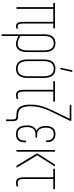

<svg xmlns="http://www.w3.org/2000/svg" viewBox="715 -1450 920 2390"><g transform="rotate(90 1175.0 -255.0)"><path d="M304 6Q279 6 265.5 -14Q252 -34 252 -84V-458H90V-4Q90 0 86 0H72Q69 0 69 -4V-458H20Q16 -458 16 -462V-475Q16 -479 20 -479H329Q333 -479 333 -475V-462Q333 -458 329 -458H273V-84Q273 -46 281 -30.5Q289 -15 307 -15Q313 -15 320 -15.5Q327 -16 333 -19Q337 -21 337 -18V-4Q337 0 335 1Q329 3 321 4.5Q313 6 304 6Z M410 185Q407 185 407 181V-351Q407 -416 435.5 -450.5Q464 -485 517 -485Q571 -485 599.5 -450.5Q628 -416 628 -351V-136Q628 -65 602 -29.5Q576 6 529 6Q500 6 473 -4.5Q446 -15 418 -31V-53Q445 -38 472.5 -26.5Q500 -15 528 -15Q565 -15 586 -45.5Q607 -76 607 -134V-350Q607 -405 584.5 -434.5Q562 -464 517 -464Q473 -464 450.5 -434.5Q428 -405 428 -350V181Q428 185 424 185Z M835 6Q779 6 749.5 -30Q720 -66 720 -135V-343Q720 -413 749.5 -449Q779 -485 835 -485Q892 -485 921 -449.5Q950 -414 950 -343V-135Q950 -66 920.5 -30Q891 6 835 6ZM835 -15Q882 -15 905.5 -45.5Q929 -76 929 -136V-342Q929 -403 905.5 -433.5Q882 -464 835 -464Q788 -464 764.5 -433.5Q741 -403 741 -342V-136Q741 -76 764.5 -45.5Q788 -15 835 -15ZM826 -546Q823 -546 824 -551L854 -691Q855 -695 858 -695H872Q876 -695 875 -690L843 -549Q842 -546 839 -546Z M1164 6Q1142 6 1127 -3.5Q1112 -13 1105 -33.5Q1098 -54 1098 -88V-458H994Q991 -458 991 -462V-475Q991 -479 994 -479H1242Q1246 -479 1246 -475V-462Q1246 -458 1242 -458H1119V-89Q1119 -46 1131 -30.5Q1143 -15 1167 -15Q1178 -15 1189 -17Q1200 -19 1210 -23Q1213 -25 1213 -21V-6Q1213 -4 1210 -2Q1202 1 1190 3.5Q1178 6 1164 6Z M1471 130Q1467 130 1467 126V58Q1467 18 1455.5 9Q1444 0 1409 0H1400Q1340 0 1311 -42Q1282 -84 1282 -172Q1282 -240 1297 -297.5Q1312 -355 1336 -407.5Q1360 -460 1385 -512L1459 -663H1288Q1285 -663 1285 -666V-679Q1285 -683 1288 -683H1480Q1484 -683 1484 -679V-670Q1484 -668 1484 -667.5Q1484 -667 1483 -665L1404 -503Q1379 -453 1355.5 -402Q1332 -351 1317.5 -295Q1303 -239 1303 -173Q1303 -93 1328 -57Q1353 -21 1411 -21Q1440 -21 1456.5 -16.5Q1473 -12 1480.5 3.5Q1488 19 1488 53V126Q1488 130 1485 130Z M1649 6Q1593 6 1567 -29.5Q1541 -65 1541 -133Q1541 -184 1561 -212.5Q1581 -241 1607 -248V-249Q1579 -262 1563.5 -291Q1548 -320 1548 -369Q1548 -425 1574 -455Q1600 -485 1650 -485Q1701 -485 1726 -455Q1751 -425 1749 -372Q1749 -369 1745 -369H1731Q1728 -369 1728 -372Q1730 -464 1651 -464Q1610 -464 1589.5 -440Q1569 -416 1569 -367Q1569 -318 1589 -287.5Q1609 -257 1649 -257H1690Q1693 -257 1693 -254V-240Q1693 -237 1690 -237H1649Q1606 -237 1584 -210.5Q1562 -184 1562 -132Q1562 -74 1582.5 -44.5Q1603 -15 1650 -15Q1693 -15 1712.5 -39Q1732 -63 1731 -116Q1731 -119 1735 -119H1748Q1752 -119 1752 -116Q1753 -55 1729.5 -24.5Q1706 6 1649 6Z M2046 0Q2044 0 2042 -2L1890 -254Q1889 -257 1890 -261L2027 -477Q2029 -479 2032 -479H2049Q2051 -479 2051.5 -478Q2052 -477 2050 -474L1913 -259L2066 -5Q2068 0 2063 0ZM1850 0Q1847 0 1847 -4V-475Q1847 -479 1850 -479H1864Q1868 -479 1868 -475V-4Q1868 0 1864 0Z M2253 6Q2231 6 2216 -3.5Q2201 -13 2194 -33.5Q2187 -54 2187 -88V-458H2083Q2080 -458 2080 -462V-475Q2080 -479 2083 -479H2331Q2335 -479 2335 -475V-462Q2335 -458 2331 -458H2208V-89Q2208 -46 2220 -30.5Q2232 -15 2256 -15Q2267 -15 2278 -17Q2289 -19 2299 -23Q2302 -25 2302 -21V-6Q2302 -4 2299 -2Q2291 1 2279 3.5Q2267 6 2253 6Z"/></g></svg>

Font: Sofia Sans Extra Condensed Thin
Style: Regular
Weight: 250
Version: Version 4.100